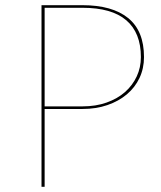

<svg xmlns="http://www.w3.org/2000/svg" viewBox="-20 -720 619 740"><path d="M152 -300V0H140V-700H298Q412.5 -700 473.8 -650.5Q535 -601 535 -500Q535 -456.5 517.8 -419.8Q500.5 -383 469 -356.5Q437.5 -330 394 -315Q350.5 -300 298 -300ZM152 -310H298Q349.5 -310 391 -324.8Q432.5 -339.5 461.8 -365.2Q491 -391 507 -425.5Q523 -460 523 -500Q523 -593.5 466.8 -641.8Q410.5 -690 298 -690H152Z"/></svg>

Font: Lato Hairline
Style: Regular
Weight: 250
Designer: Lukasz Dziedzic
Foundry: Lukasz Dziedzic
Version: Version 1.104; Western+Polish opensource